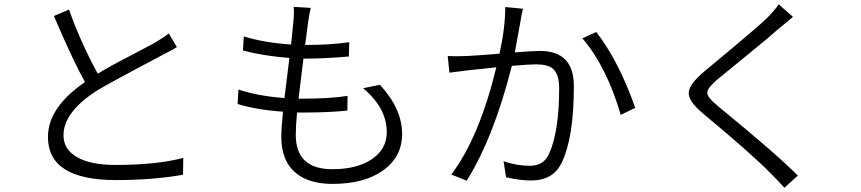

<svg xmlns="http://www.w3.org/2000/svg" viewBox="-20 -820 4040 901"><path d="M304 -775Q358 -621 439 -474Q495 -509 587 -556L704 -618Q750 -645 772 -663L810 -599Q788 -585 737 -559Q468 -417 429 -391Q278 -292 278 -185Q278 -120 339 -84Q402 -46 521 -46Q715 -46 840 -79L839 0Q699 25 524 25Q205 25 205 -177Q205 -316 379 -435Q322 -536 233 -745Z M1099 -400Q1190 -369 1315 -360L1338 -548Q1213 -558 1120 -583L1124 -649Q1218 -620 1346 -611L1357 -721Q1361 -763 1358 -788L1438 -783Q1432 -757 1426 -717L1412 -609Q1532 -609 1619 -622L1617 -555Q1509 -545 1412 -545H1404L1381 -357H1402Q1527 -357 1611 -370L1610 -301Q1521 -292 1411 -292H1374Q1368 -229 1368 -187Q1368 -26 1540 -26Q1656 -26 1725 -73Q1795 -120 1795 -200Q1795 -313 1684 -406L1763 -422Q1867 -309 1867 -192Q1867 -83 1776 -19Q1688 43 1540 43Q1433 43 1371 -6Q1300 -63 1300 -177Q1300 -218 1308 -296Q1186 -304 1095 -332Z M2778 -670Q2883 -535 2961 -314L2893 -281Q2826 -509 2713 -640ZM2081 -557Q2110 -555 2168 -557Q2199 -558 2324 -568Q2351 -690 2351 -787L2434 -779Q2427 -751 2423 -723L2396 -574Q2482 -581 2514 -581Q2673 -581 2673 -416Q2673 -172 2615 -55Q2575 27 2472 27Q2421 27 2355 12L2343 -63Q2406 -42 2466 -42Q2530 -42 2555 -95Q2604 -199 2604 -407Q2604 -472 2574 -498Q2550 -518 2496 -518Q2463 -518 2382 -511Q2297 -175 2170 28L2098 -1Q2230 -177 2309 -504L2176 -490Q2142 -485 2089 -479Z M3701 -741 3667 -712Q3642 -691 3635 -686Q3595 -650 3492 -566L3345 -446Q3299 -406 3299 -385Q3299 -363 3349 -322Q3622 -99 3724 4L3661 61Q3631 28 3595 -8Q3506 -99 3277 -289Q3209 -346 3212 -387Q3215 -425 3283 -483Q3546 -701 3580 -736Q3618 -774 3634 -800Z"/></svg>

Font: Source Han Sans CN Normal
Style: Regular
Weight: 350
Designer: Ryoko NISHIZUKA 西塚涼子 (kana, bopomofo & ideographs); Paul D. Hunt (Latin, Greek & Cyrillic); Sandoll Communications 산돌커뮤니
Foundry: Adobe
Version: Version 2.004;hotconv 1.0.118;makeotfexe 2.5.65603